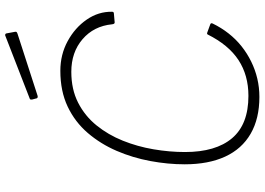

<svg xmlns="http://www.w3.org/2000/svg" viewBox="-159 -844 1013 735"><g transform="rotate(-90 347.5 -476.5)"><path d="M444 -752Q506 -752 557.5 -724Q609 -696 640 -651Q671 -606 670 -554Q670 -547 663 -547L629 -544Q623 -544 622 -554Q615 -624 565 -667Q515 -710 440 -710Q373 -710 322 -684Q271 -658 235 -613.5Q199 -569 176.5 -513Q154 -457 143.5 -395.5Q133 -334 133 -275Q133 -157 186 -94.5Q239 -32 348 -32Q427 -32 485 -70Q543 -108 583 -188Q585 -192 592 -189L622 -178Q628 -176 625 -169Q609 -136 587 -108Q565 -80 538 -58.5Q511 -37 479.5 -21.5Q448 -6 414 2Q380 10 344 10Q261 10 203 -23.5Q145 -57 115.5 -121Q86 -185 86 -276Q86 -340 98.5 -407.5Q111 -475 137.5 -536.5Q164 -598 206 -647Q248 -696 307 -724Q366 -752 444 -752ZM587 -959 593 -927Q594 -923 593 -920.5Q592 -918 586 -916L348 -839Q344 -838 341 -839.5Q338 -841 338 -845L334 -860Q333 -868 337 -869L579 -963Q581 -964 584 -962.5Q587 -961 587 -959Z"/></g></svg>

Font: Libre Franklin Thin
Style: Italic
Weight: 100
Italic angle: -8°
Designer: Pablo Impallari, Rodrigo Fuenzalida, Nhung Nguyen
Foundry: Impallari Type
Version: Version 3.000